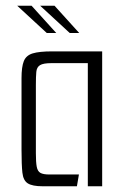

<svg xmlns="http://www.w3.org/2000/svg" viewBox="-20 -649 436 669"><path d="M128 0Q93 0 77 -10Q61 -20 58 -47.5Q55 -75 55 -127V-377Q55 -416 63 -436Q71 -456 94 -463Q117 -470 162 -470H336V0H286V-429H159Q131 -429 119.5 -422Q108 -415 106.5 -398.5Q105 -382 105 -353V-115Q105 -84 108 -68Q111 -52 121 -46.5Q131 -41 152 -41H255L248 0ZM143 -534 40 -629H90L176 -534ZM223 -534 120 -629H170L256 -534Z"/></svg>

Font: Smooch Sans Thin
Style: Regular
Weight: 400
Version: Version 1.010